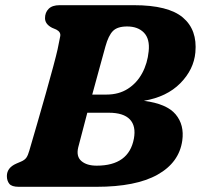

<svg xmlns="http://www.w3.org/2000/svg" viewBox="-20 -720 774 740"><path d="M209.5 -700H496.5Q628.5 -700 684.8 -652.5Q741 -605 733 -518Q727 -452 675 -399.2Q623 -346.5 534.5 -331.5Q623 -320 657 -279.2Q691 -238.5 682.5 -178Q670.5 -93.5 587.2 -46.8Q504 0 351.5 0H52.5Q25 0 15.8 -11.8Q6.5 -23.5 6.5 -41.5Q6.5 -73.5 43 -89.5L60.5 -97Q75 -103 81.5 -112.2Q88 -121.5 93 -139.5Q106.5 -185 123.2 -243.2Q140 -301.5 156.5 -359.5Q173 -417.5 185.2 -463.5Q197.5 -509.5 202 -530Q209.5 -565 212.2 -580.8Q215 -596.5 197 -606L180.5 -613Q153.5 -627 153.5 -650Q153.5 -672 167.5 -686Q181.5 -700 209.5 -700ZM386.5 -541.5Q377.5 -509 363.8 -459Q350 -409 335.5 -355.5H390.5Q438 -355.5 472.8 -377.8Q507.5 -400 528 -438Q548.5 -476 553 -522.5Q558 -570 534.8 -594Q511.5 -618 470 -618Q432.5 -618 415.2 -600.5Q398 -583 386.5 -541.5ZM281.5 -152Q273 -117 293.8 -99.2Q314.5 -81.5 352.5 -81.5Q476.5 -81.5 496 -185.5Q505 -234 480.5 -259.8Q456 -285.5 399.5 -285.5H316.5Q305.5 -243.5 296.2 -208Q287 -172.5 281.5 -152Z"/></svg>

Font: Fraunces 9pt S100
Style: Bold Italic
Weight: 700
Italic angle: -16°
Version: Version 1.000; ttfautohint (v1.8.3)